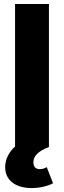

<svg xmlns="http://www.w3.org/2000/svg" viewBox="-20 -748 326 977"><path d="M229 -727.5H56.6V-2.4C26.4 24.4 6.3 62 6.3 102.5C6.3 169.9 59.6 209 141.1 209C181.2 209 224.1 198.7 250 184.6L217.8 102.5C207 108.9 195.3 112.8 183.1 112.8C160.6 112.8 149.9 99.6 149.9 78.1C149.9 46.4 173.8 21 229 0Z"/></svg>

Font: Inter ExtraBold
Style: Regular
Weight: 800
Designer: Rasmus Andersson
Foundry: rsms
Version: Version 4.001;git-9221beed3